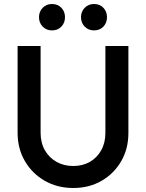

<svg xmlns="http://www.w3.org/2000/svg" viewBox="-20 -930 730 960"><path d="M346 10Q267 10 204 -26Q141 -62 104.5 -124.5Q68 -187 68 -266V-700H183V-267Q183 -216 204.5 -178.5Q226 -141 263 -120.5Q300 -100 346 -100Q393 -100 429 -120.5Q465 -141 486 -178.5Q507 -216 507 -266V-700H622V-265Q622 -186 586 -124Q550 -62 488 -26Q426 10 346 10ZM240 -778Q212 -778 193.5 -797Q175 -816 175 -844Q175 -872 193.5 -891Q212 -910 240 -910Q269 -910 287 -891Q305 -872 305 -844Q305 -816 287 -797Q269 -778 240 -778ZM450 -778Q422 -778 403.5 -797Q385 -816 385 -844Q385 -872 403.5 -891Q422 -910 450 -910Q479 -910 497 -891Q515 -872 515 -844Q515 -816 497 -797Q479 -778 450 -778Z"/></svg>

Font: Outfit Thin Medium
Style: Regular
Weight: 500
Version: Version 1.100;gftools[0.9.27]